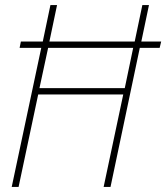

<svg xmlns="http://www.w3.org/2000/svg" viewBox="-20 -734 653 754"><path d="M26 0 142 -546H57L62 -571H148L178 -714H204L174 -571H509L539 -714H565L535 -571H613L607 -546H529L414 0H387L464 -363H130L53 0ZM135 -388H470L503 -546H169Z"/></svg>

Font: Noto Sans UI SemiCondensed Thin
Style: Italic
Weight: 250
Width: 4
Italic angle: -12°
Designer: Monotype Design Team
Foundry: Monotype Imaging Inc.
Version: Version 1.901